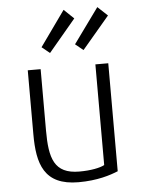

<svg xmlns="http://www.w3.org/2000/svg" viewBox="-56 -837 662 891"><g transform="rotate(-5 275.5 -391.5)"><path d="M84 -528V-230C84 -93 112 10 274 10C362 10 423 -10 459 -25V-528H399V-59C379 -48 336 -39 282 -39C164 -39 144 -113 144 -242V-528ZM157 -629 194 -599 320 -749 274 -793ZM350 -599 477 -749 431 -792 313 -629Z"/></g></svg>

Font: Repo Light
Style: Regular
Weight: 300
Designer: Stefan Peev
Foundry: Context Ltd
Version: Version 001.502